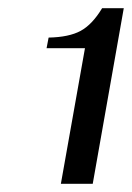

<svg xmlns="http://www.w3.org/2000/svg" viewBox="-20 -722 323 470"><path d="M188 -604H94L99 -630Q149 -631 177.5 -646.5Q206 -662 230 -702H283L207 -272H129Z"/></svg>

Font: Fahkwang
Style: Italic
Weight: 400
Italic angle: -10°
Version: Version 1.000; ttfautohint (v1.6)